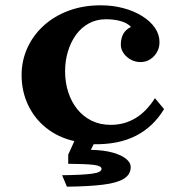

<svg xmlns="http://www.w3.org/2000/svg" viewBox="-20 -580 685 720"><path d="M258.8 -50.8Q198.2 -64.5 153.8 -99.9Q109.4 -135.3 85.2 -186.5Q61 -237.8 61 -298.8Q61 -352.1 82.3 -399.4Q103.5 -446.8 142.8 -482.9Q182.1 -519 236.8 -539.6Q291.5 -560.1 357.9 -560.1Q403.3 -560.1 443.1 -549.3Q482.9 -538.6 513.4 -519.5Q543.9 -500.5 561 -475.6Q578.1 -450.7 578.1 -421.9Q578.1 -401.4 568.6 -384.5Q559.1 -367.7 543 -357.4Q526.9 -347.2 506.8 -347.2Q487.3 -347.2 470.5 -356.4Q453.6 -365.7 443.4 -380.6Q433.1 -395.5 433.1 -412.1Q433.1 -436.5 442.4 -453.1Q451.7 -469.7 471.2 -479Q458.5 -493.2 433.8 -500.5Q409.2 -507.8 377 -507.8Q341.8 -507.8 313.5 -492.4Q285.2 -477.1 265.4 -450Q245.6 -422.9 234.9 -387.7Q224.1 -352.5 224.1 -313Q224.1 -270.5 236.1 -233.9Q248 -197.3 270.3 -169.9Q292.5 -142.6 324 -127.2Q355.5 -111.8 395 -111.8Q498 -111.8 561 -211.9L595.2 -170.9Q555.2 -104.5 490 -71Q424.8 -37.6 331.1 -39.1L320.8 -18.1Q370.1 -17.1 403.3 -7.6Q436.5 2 453.4 16.1Q470.2 30.3 470.2 45.9Q470.2 74.2 444.8 90.1Q419.4 106 366.5 112.5Q313.5 119.1 231 120.1L212.9 77.1Q290 76.2 325.4 71.3Q360.8 66.4 360.8 53.2Q360.8 42 331.8 38.3Q302.7 34.7 235.8 34.2V0Z"/></svg>

Font: BIZ UDPMincho
Style: Bold
Weight: 700
Designer: TypeBank Co., Ltd.
Foundry: Morisawa Inc.
Version: Version 1.06